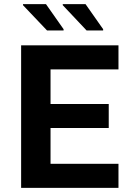

<svg xmlns="http://www.w3.org/2000/svg" viewBox="-20 -907 647 927"><path d="M82 0V-688H552V-572H224V-405H505V-289H224V-116H552V0ZM478 -760H398L283 -882V-887H393L478 -766ZM287 -760H207L91 -882V-887H202L287 -766Z"/></svg>

Font: Saira Thin SemiBold
Style: Regular
Weight: 600
Version: Version 1.101